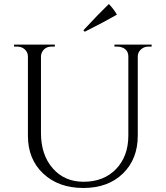

<svg xmlns="http://www.w3.org/2000/svg" viewBox="-20 -922 825 956"><path d="M402 -764 395 -771Q471 -853 522 -902Q548 -875 562 -849Q498 -812 402 -764ZM735 -690H719Q698 -690 682.5 -676.5Q667 -663 666 -643V-247Q666 -130 592 -58Q518 14 395 14Q272 14 195.5 -57.5Q119 -129 119 -246V-641Q119 -662 103.5 -676Q88 -690 66 -690H50V-700H253V-690H237Q207 -690 192 -667Q185 -656 184 -642V-260Q184 -151 242.5 -84Q301 -17 396 -17Q497 -17 558 -80.5Q619 -144 619 -247V-642Q618 -675 587 -686Q577 -690 566 -690H550V-700H735Z"/></svg>

Font: Cinzel Decorative
Style: Regular
Weight: 400
Designer: Natanael Gama
Version: Version 1.002;PS 001.002;hotconv 1.0.56;makeotf.lib2.0.21325